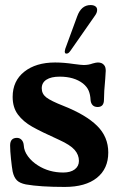

<svg xmlns="http://www.w3.org/2000/svg" viewBox="-20 -729 485 759"><path d="M82 0Q58 -5 47 -16Q35 -28 30 -51Q27 -67 23.5 -100Q20 -133 20 -154Q20 -184 47 -184Q58 -184 65.5 -176Q73 -168 74 -154Q75 -132 90.5 -111Q106 -90 130 -75Q174 -47 230 -47Q259 -47 275.5 -59.5Q292 -72 292 -93Q292 -117 275 -136.5Q258 -156 214 -176Q143 -208 107.5 -228Q72 -248 51 -276Q30 -304 30 -346Q30 -409 76 -445.5Q122 -482 198 -482Q232 -482 272 -476Q302 -472 311 -472Q330 -472 346 -478Q360 -482 367 -482Q384 -482 392 -471Q398 -464 398 -449Q398 -443 396 -417Q391 -365 391 -335Q391 -306 366 -306Q353 -306 346 -313.5Q339 -321 338 -334Q337 -355 330.5 -370.5Q324 -386 308 -399Q273 -426 216 -426Q182 -426 163.5 -414Q145 -402 145 -380Q145 -358 163 -344Q181 -330 232 -310Q320 -275 364 -231.5Q408 -188 408 -126Q408 -62 363 -26Q318 10 236 10Q139 10 82 0ZM236 -526Q236 -528 238 -536L285 -664Q301 -709 338 -709Q350 -709 357 -704Q364 -699 364 -690Q364 -679 356 -668L259 -529Q254 -522 250.5 -519.5Q247 -517 242 -517Q236 -517 236 -526Z"/></svg>

Font: Raigarh Medium
Style: Regular
Weight: 500
Designer: jaikishan Patel
Foundry: MagicType
Version: Version 1.000